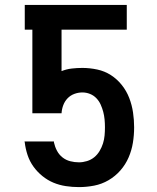

<svg xmlns="http://www.w3.org/2000/svg" viewBox="-20 -755 640 783"><path d="M302 8Q275 8 248.5 4Q222 0 198 -10Q174 -20 153 -37Q132 -54 116.5 -75.5Q101 -97 92.5 -122.5Q84 -148 81 -174L80 -178H200V-174Q204 -156 212.5 -140Q221 -124 235 -113Q249 -102 266.5 -97.5Q284 -93 302 -93Q318 -93 334.5 -98Q351 -103 364 -113.5Q377 -124 386 -139Q395 -154 400 -170Q405 -186 406.5 -202.5Q408 -219 408 -236Q408 -252 406.5 -268Q405 -284 401 -299Q397 -314 390.5 -328.5Q384 -343 373 -354.5Q362 -366 347 -372Q332 -378 316 -378Q299 -378 283 -372Q267 -366 255.5 -354Q244 -342 238 -326Q232 -310 231 -293H112V-634H81V-735H497V-634H231V-465Q251 -473 272.5 -475.5Q294 -478 316 -478Q346 -478 376.5 -471.5Q407 -465 432.5 -448.5Q458 -432 477 -408Q496 -384 507 -355.5Q518 -327 522.5 -296.5Q527 -266 527 -236Q527 -204 522 -173Q517 -142 504.5 -113Q492 -84 471 -60Q450 -36 422.5 -20Q395 -4 364 2Q333 8 302 8Z"/></svg>

Font: Iosevka Book
Style: Bold
Weight: 700
Designer: Belleve Invis
Foundry: Belleve Invis
Version: Version 28.0.7; ttfautohint (v1.8.3)